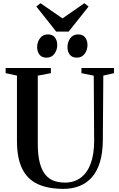

<svg xmlns="http://www.w3.org/2000/svg" viewBox="-20 -1166 740 1194"><path d="M375 8.5Q278.5 8.5 214.2 -21.5Q150 -51.5 117.8 -117.2Q85.5 -183 85.5 -289V-696L15 -711V-743H296.5V-711L215 -695.5V-271.5Q215 -202.5 226.8 -156Q238.5 -109.5 260.5 -81.8Q282.5 -54 313.5 -42.2Q344.5 -30.5 384 -30.5Q440.5 -30.5 481 -60Q521.5 -89.5 543.5 -147.5Q565.5 -205.5 565.5 -291.5L563 -695.5L486.5 -711V-743H689V-711L622.5 -696L619.5 -295.5Q619 -214 601 -156.2Q583 -98.5 550 -62Q517 -25.5 472.5 -8.5Q428 8.5 375 8.5ZM269 -807.5Q240 -807.5 225.5 -826.2Q211 -845 211 -873Q211 -904.5 228.8 -928.2Q246.5 -952 277 -952H278Q307 -952 321.5 -933Q336 -914 336 -886Q336 -855.5 318.5 -831.5Q301 -807.5 270 -807.5ZM457.5 -807.5Q428.5 -807.5 414 -826.2Q399.5 -845 399.5 -873Q399.5 -904.5 417 -928.2Q434.5 -952 465 -952H466Q495 -952 509.5 -933Q524 -914 524 -886Q524 -855.5 506.5 -831.5Q489 -807.5 458.5 -807.5ZM329.5 -969.5 205.5 -1126 232 -1146 368.5 -1051.5 504.5 -1146 531 -1125.5 407 -969.5Z"/></svg>

Font: Merriweather 96pt SemiBold
Style: Regular
Weight: 600
Version: Version 2.100